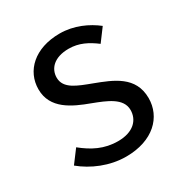

<svg xmlns="http://www.w3.org/2000/svg" viewBox="-138 -663 745 782"><g transform="rotate(-30 234.0 -272.0)"><path d="M234 13C362 13 432 -60 432 -148C432 -251 345 -283 266 -313C205 -336 149 -355 149 -407C149 -449 181 -485 250 -485C298 -485 336 -465 373 -437L417 -496C375 -529 316 -557 249 -557C131 -557 61 -489 61 -403C61 -311 144 -274 220 -246C280 -223 344 -199 344 -143C344 -96 309 -58 237 -58C172 -58 123 -84 76 -122L31 -62C83 -19 157 13 234 13Z"/></g></svg>

Font: Noto Sans JP
Style: Regular
Weight: 400
Designer: Ryoko NISHIZUKA  (kana, bopomofo & ideographs); Paul D. Hunt (Latin, Greek & Cyrillic); Sandoll Communications , Soo-you
Foundry: Adobe
Version: Version 2.002;hotconv 1.0.116;makeotfexe 2.5.65601